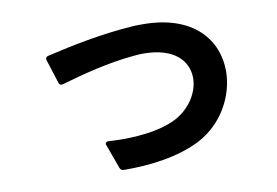

<svg xmlns="http://www.w3.org/2000/svg" viewBox="-65 -654 1130 782"><g transform="rotate(-10 500.0 -262.5)"><path d="M388 23C494 24 616 10 709 -39C809 -92 868 -199 868 -302C868 -429 778 -548 566 -548C552 -548 538 -548 524 -547C393 -538 272 -513 165 -488C158 -486 155 -482 155 -476C155 -475 155 -473 156 -471L187 -374C189 -367 193 -363 199 -363L205 -364C292 -389 399 -418 511 -428C524 -429 536 -430 548 -430C677 -430 731 -367 731 -297C731 -239 693 -177 630 -143C575 -114 495 -101 403 -101C385 -101 366 -102 347 -103C339 -103 334 -100 334 -93C334 -91 335 -89 336 -87L372 12C375 19 380 23 388 23Z"/></g></svg>

Font: LINE Seed JP App_OTF Bold
Style: Regular
Weight: 700
Designer: LINE & Fontrix & Fontworks
Version: Version 1.009